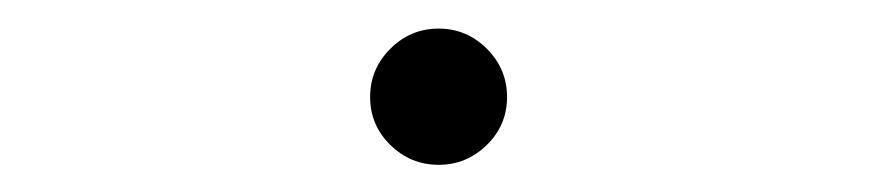

<svg xmlns="http://www.w3.org/2000/svg" viewBox="-20 -392 626 137"><path d="M293 -274.4Q272.9 -274.4 258.5 -288.6Q244.1 -302.7 244.1 -322.8Q244.1 -342.8 258.5 -357.2Q272.9 -371.6 293 -371.6Q313 -371.6 327.4 -357.2Q341.8 -342.8 341.8 -322.8Q341.8 -302.7 327.4 -288.6Q313 -274.4 293 -274.4Z"/></svg>

Font: Cascadia Mono NF ExtraLight
Style: Regular
Weight: 200
Monospace: yes
Designer: Aaron Bell
Foundry: Saja Typeworks
Version: Version 2404.023; ttfautohint (v1.8.4)